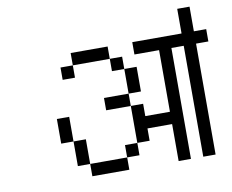

<svg xmlns="http://www.w3.org/2000/svg" viewBox="-81 -916 1161 959"><g transform="rotate(-10 500.0 -437.0)"><path d="M1000 -625V-687.5H937.5Q937.5 -687.5 937.5 -812.5H875Q875 -812.5 875 -687.5H625V-625H750V-312.5H625V-375H562.5V-187.5H500V-125H312.5V-62.5H500V-125H562.5V-187.5H625V-250H750V-62.5H812.5V-625H875V-62.5H937.5V-625ZM312.5 -125Q312.5 -125 312.5 -250H250Q250 -250 250 -125ZM250 -250Q250 -250 250 -375H187.5Q187.5 -375 187.5 -250ZM562.5 -375V-437.5H437.5V-375ZM562.5 -437.5H625Q625 -437.5 625 -562.5H562.5Q562.5 -562.5 562.5 -437.5ZM562.5 -562.5V-625H500V-562.5ZM312.5 -625H250V-562.5H312.5ZM312.5 -625H500V-687.5H312.5Z"/></g></svg>

Font: CalcUnifontExMono
Style: Regular
Weight: 500
Version: Version 15.0.06